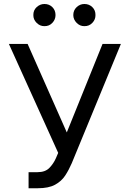

<svg xmlns="http://www.w3.org/2000/svg" viewBox="-20 -952 663 981"><path d="M126 9.8V-72.3H171.9Q211.4 -72.3 232.7 -94.5Q253.9 -116.7 265.6 -143.6L277.3 -170.9L25.4 -727.5H121.1L321.3 -275.4L503.9 -727.5H597.7L346.7 -118.2Q332 -84 313 -54.9Q293.9 -25.9 261.2 -8.1Q228.5 9.8 172.9 9.8ZM207 -818.4Q184.6 -817.9 167.2 -835.2Q149.9 -852.5 150.4 -875Q149.9 -899.4 167.2 -915.5Q184.6 -931.6 207 -931.6Q231.4 -931.6 247.6 -915.5Q263.7 -899.4 263.7 -875Q263.7 -852.5 247.6 -835.2Q231.4 -817.9 207 -818.4ZM411.1 -818.4Q388.7 -817.9 371.6 -835.2Q354.5 -852.5 354.5 -875Q354.5 -899.4 371.6 -915.5Q388.7 -931.6 411.1 -931.6Q435.5 -931.6 451.9 -915.5Q468.3 -899.4 467.8 -875Q468.3 -852.5 451.9 -835.2Q435.5 -817.9 411.1 -818.4Z"/></svg>

Font: Inter
Style: Regular
Weight: 400
Designer: Rasmus Andersson
Foundry: rsms
Version: Version 4.000;git-8c9346024